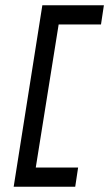

<svg xmlns="http://www.w3.org/2000/svg" viewBox="-20 -640 415 730"><path d="M32 70H266L277 -3H116L203 -547H364L375 -620H141Z"/></svg>

Font: Charger Sport
Style: ExtObl
Weight: 400
Designer: Jasper
Foundry: Cannot Into Space Fonts
Version: Version 1.1